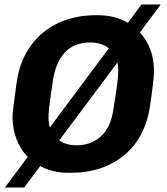

<svg xmlns="http://www.w3.org/2000/svg" viewBox="-20 -763 748 859"><path d="M606 -618Q669 -549 669 -443Q669 -411 652 -294Q631 -147 535.5 -68.5Q440 10 297 10H286Q214 10 160 -20L88 76H2L104 -61Q72 -94 54 -140Q36 -186 36 -241Q36 -263 54 -391Q67 -487 115.5 -555.5Q164 -624 239.5 -659.5Q315 -695 409 -695H419Q493 -695 552 -661L613 -743H699ZM203 -193 467 -547Q433 -573 384 -573Q310 -573 268 -526Q226 -479 215 -390Q215 -388 208 -344Q203 -309 200 -282Q197 -255 197 -236Q197 -213 203 -193ZM505 -483 245 -135Q276 -113 322 -113Q389 -113 432.5 -154Q476 -195 487 -272L494 -317Q501 -359 505 -391.5Q509 -424 509 -449Q509 -470 505 -483Z"/></svg>

Font: Chivo
Style: Bold Italic
Weight: 700
Italic angle: -8.05°
Designer: Hector Gatti
Foundry: Omnibus-Type
Version: Version 1.007